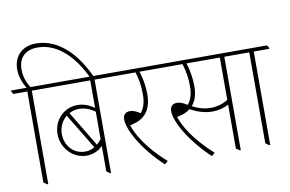

<svg xmlns="http://www.w3.org/2000/svg" viewBox="-109 -1050 1840 1220"><g transform="rotate(-10 811.5 -439.5)"><path d="M104 5H110V-598H211V-603L200 -622H106C82 -659 69 -697 69 -743C69 -818 115 -862 193 -862C324 -862 426 -753 491 -613H515C448 -764 337 -889 187 -889C99 -889 42 -833 42 -748C42 -702 57 -662 80 -622H-20V-617L-10 -598H81V-11Z M382 -131C425 -131 459 -147 487 -175V-11L510 5H515V-598H616V-603L605 -622H170V-617L180 -598H487V-420C453 -445 417 -458 378 -458C293 -458 223 -389 223 -298C223 -250 242 -207 273 -177C302 -148 340 -131 382 -131ZM383 -432C419 -432 450 -422 487 -396V-219C477 -207 468 -197 458 -188L321 -416C339 -426 361 -432 383 -432ZM250 -293C250 -339 270 -378 301 -403L439 -175C420 -163 400 -158 376 -158C305 -158 250 -216 250 -293Z M862 10 883 -8C807 -76 722 -169 687 -273C701 -275 717 -280 734 -286C801 -312 829 -371 829 -447C829 -499 821 -548 805 -598H920V-603L910 -622H576V-617L586 -598H779C795 -550 801 -503 801 -452C801 -397 787 -361 766 -337C744 -352 722 -362 702 -362C672 -362 656 -345 656 -317C656 -244 737 -106 862 10Z M1165 10 1186 -8C1111 -75 1026 -169 990 -273C1005 -276 1021 -280 1037 -286C1052 -292 1064 -299 1076 -308C1123 -283 1170 -268 1218 -268C1258 -268 1294 -278 1323 -294V-11L1346 5H1352V-598H1452V-603L1442 -622H879V-617L889 -598H1082C1098 -549 1105 -502 1105 -452C1105 -398 1091 -361 1069 -337C1045 -354 1025 -362 1004 -362C977 -362 959 -345 959 -317C959 -244 1041 -106 1165 10ZM1132 -447C1132 -498 1124 -548 1108 -598H1323V-325C1291 -304 1252 -293 1212 -293C1176 -293 1138 -301 1094 -325C1121 -355 1132 -397 1132 -447Z M1536 5H1542V-598H1643V-603L1632 -622H1412V-617L1422 -598H1513V-11Z"/></g></svg>

Font: Noto Serif Devanagari Condensed Thin
Style: Regular
Weight: 100
Width: 3
Designer: Universal Thirst, Indian Type Foundry and the Monotype Design Team
Foundry: Monotype Imaging Inc.
Version: Version 2.004